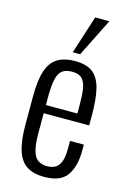

<svg xmlns="http://www.w3.org/2000/svg" viewBox="-125 -883 646 954"><g transform="rotate(15 197.5 -406.5)"><path d="M201 9Q147 9 112.5 -12.5Q78 -34 61.5 -84Q45 -134 45 -217V-363Q45 -449 62 -497.5Q79 -546 114 -566.5Q149 -587 202 -587Q263 -587 295 -561Q327 -535 339.5 -482.5Q352 -430 352 -348V-296H118V-195Q118 -139 126.5 -106.5Q135 -74 153.5 -60Q172 -46 201 -46Q223 -46 241 -54.5Q259 -63 269.5 -87.5Q280 -112 280 -157V-197H351V-165Q351 -86 318.5 -38.5Q286 9 201 9ZM118 -338H280V-386Q280 -432 275 -464.5Q270 -497 253.5 -514.5Q237 -532 201 -532Q171 -532 152.5 -519Q134 -506 126 -472.5Q118 -439 118 -377ZM179 -626 242 -822H315L217 -626Z"/></g></svg>

Font: Oswald Light
Style: Regular
Weight: 300
Designer: Vernon Adams
Foundry: Vernon Adams
Version: Version 4.103;gftools[0.9.33.dev8+g029e19f]